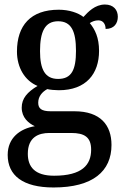

<svg xmlns="http://www.w3.org/2000/svg" viewBox="-20 -590 549 849"><path d="M217 239C391 239 473 167 473 51C473 -36 425 -98 309 -98H204C162 -98 149 -111 149 -136C149 -164 167 -184 189 -196C201 -193 225 -191 240 -191C361 -191 418 -264 418 -365C418 -424 400 -460 377 -488C388 -495 400 -500 415 -500C437 -500 447 -482 447 -462C485 -462 501 -487 501 -516C501 -546 482 -570 444 -570C400 -570 369 -537 349 -515C326 -533 286 -547 240 -547C115 -547 55 -477 55 -362C55 -291 90 -233 146 -210C101 -183 76 -155 76 -114C76 -70 106 -45 134 -32C69 -21 14 19 14 95C14 186 81 239 217 239ZM237 -241C179 -241 157 -283 157 -364C157 -449 178 -496 237 -496C296 -496 316 -451 316 -365C316 -282 297 -241 237 -241ZM219 187C133 187 103 147 103 90C103 16 151 -2 198 -2H295C353 -2 383 16 383 72C383 139 343 187 219 187Z"/></svg>

Font: Noto Serif Bengali SemiCondensed
Style: Regular
Weight: 400
Width: 4
Designer: Juan Bruce, Universal Thirst, Indian Type Foundry and the Monotype Design Team.
Foundry: Monotype Imaging Inc.
Version: Version 2.003